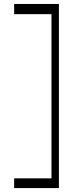

<svg xmlns="http://www.w3.org/2000/svg" viewBox="-20 -752 391 974"><path d="M278.8 202.1H51.8V152.8H241.2V-680.2H51.8V-731.9H278.8Z"/></svg>

Font: Ribes
Style: Regular
Weight: 400
Designer: Luigi Gorlero
Foundry: Collletttivo
Version: Version 2.100;Glyphs 3.2 (3217)